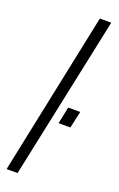

<svg xmlns="http://www.w3.org/2000/svg" viewBox="-146 -783 508 823"><g transform="rotate(20 108.0 -371.5)"><path d="M3 0 158 -743H210L53 0ZM145 -261 161 -338H216L199 -261Z"/></g></svg>

Font: Saira ExtraCondensed Light
Style: Italic
Weight: 300
Width: 2
Italic angle: -12°
Designer: Hector Gatti with collaboration of the Omnibus-Type team
Foundry: Omnibus-Type
Version: Version 1.101